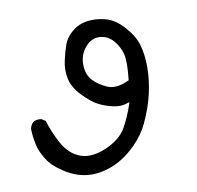

<svg xmlns="http://www.w3.org/2000/svg" viewBox="-61 -227 622 605"><g transform="rotate(-10 250.0 75.5)"><path d="M187 315.4Q212.9 315.4 241.2 306.2Q288.1 291 329.1 250Q358.9 220.2 375 186Q397 139.2 406.7 95.7Q416.5 52.2 416.5 12.7Q416.5 -26.9 407.7 -58.1Q399.4 -88.9 371.6 -119.6Q344.2 -150.4 315.4 -158.2Q294.4 -164.1 273.9 -164.1Q248.5 -164.1 230.5 -156.2Q213.9 -149.4 199.2 -134.8Q184.6 -120.1 178.2 -103.5Q170.4 -81.5 164.1 -53.2Q160.6 -38.1 160.6 -23.9Q160.6 -9.8 163.1 2.9Q168 31.2 194.3 59.1Q220.7 87.4 242.4 98.6Q264.2 109.9 288.6 115.2Q298.8 117.7 310.3 117.7Q321.8 117.7 333.5 113.8L341.8 111.3L339.4 119.6Q327.1 156.2 309.1 188.5Q290 222.2 243.2 242.7Q213.4 255.4 189 255.4Q173.8 255.4 160.2 250.5Q125 237.8 103 197.8Q82.5 159.7 72.3 124L59.1 115.7Q55.2 115.2 51.8 115.2Q40.5 115.2 32.2 120.6Q23.9 129.9 22 141.1Q22.9 166.5 28.1 190.9Q33.2 215.3 49.3 240.2Q64.9 265.6 96.2 285.2Q96.2 285.2 96.2 285.6Q140.6 315.4 187 315.4ZM305.2 55.7Q292.5 55.7 281.2 50.8Q254.4 39.1 237.8 21.5Q219.2 2.4 219.2 -31.2Q219.2 -61.5 238.3 -84.5Q240.7 -87.4 245.1 -91.8Q249.5 -96.2 256.3 -100.1Q268.1 -106.9 280.8 -106.9Q283.2 -106.9 285.2 -106.9Q310.5 -105 328.1 -85.4Q344.7 -66.4 351.6 -42Q355 -29.3 355 -8.3Q355 12.7 351.6 43L349.6 43.9Q325.2 55.7 305.2 55.7Z"/></g></svg>

Font: Bakudai
Style: Light
Weight: 300
Version: Version 1.48